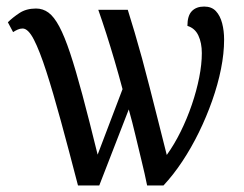

<svg xmlns="http://www.w3.org/2000/svg" viewBox="-20 -566 745 586"><path d="M218 0Q190 -108 166 -196Q142 -284 121.5 -347.5Q101 -411 83.5 -445Q66 -479 49 -479Q41 -479 33.5 -475.5Q26 -472 20 -468L4 -498Q18 -512 39 -526Q60 -540 90 -540Q111 -540 128 -527.5Q145 -515 161 -485Q177 -455 194 -404Q211 -353 231.5 -276.5Q252 -200 278 -94L354 -294Q342 -339 329.5 -381.5Q317 -424 304.5 -463Q292 -502 280 -536H370Q380 -504 391 -467Q402 -430 413.5 -388Q425 -346 437 -298.5Q449 -251 462 -200Q475 -149 489 -93Q512 -125 531.5 -164.5Q551 -204 565.5 -246.5Q580 -289 588 -329.5Q596 -370 596 -404Q596 -435 585.5 -457.5Q575 -480 552 -487Q552 -518 565.5 -532Q579 -546 603 -546Q626 -546 639 -532Q652 -518 658 -495Q664 -472 664 -445Q664 -403 654.5 -355.5Q645 -308 627.5 -258.5Q610 -209 587 -162Q564 -115 536.5 -73.5Q509 -32 479 0H429Q422 -35 412.5 -73.5Q403 -112 393.5 -152.5Q384 -193 373 -232L283 0Z"/></svg>

Font: Noto Serif Condensed
Style: Regular
Weight: 400
Width: 3
Designer: Monotype Design Team
Foundry: Monotype Imaging Inc.
Version: Version 2.015